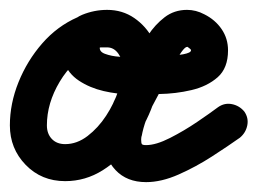

<svg xmlns="http://www.w3.org/2000/svg" viewBox="-48 -325 522 389"><path d="M109 -290Q123 -297 137.5 -291.5Q152 -286 158 -272Q165 -258 159.5 -243.5Q154 -229 140 -222Q99 -203 73 -159.5Q47 -116 47 -71Q47 -54 57 -43.5Q67 -33 84 -33Q108 -33 129.5 -49.5Q151 -66 167 -90.5Q183 -115 192 -142Q201 -169 201 -190Q201 -203 192 -216Q183 -229 169 -229Q162 -229 156 -229Q152 -228 152 -228Q153 -229 154.5 -231.5Q156 -234 155 -233Q151 -221 164.5 -216Q178 -211 194.5 -210Q211 -209 217 -208Q217 -208 217 -208Q217 -208 217 -208Q223 -209 242.5 -209Q262 -209 284.5 -210.5Q307 -212 323 -215Q339 -218 339 -223Q339 -225 336 -227Q333 -229 332 -230Q331 -230 331 -230Q331 -230 331 -230Q327 -230 319.5 -219.5Q312 -209 305 -196.5Q298 -184 296 -179Q282 -149 263.5 -115.5Q245 -82 239 -49Q239 -49 239 -50Q239 -50 239 -50Q238 -46 238 -42Q238 -35 239.5 -33Q241 -31 248 -31Q268 -31 296.5 -45.5Q325 -60 351.5 -78Q378 -96 394 -108Q407 -117 422 -114Q437 -111 447 -99Q456 -86 453 -71Q450 -56 438 -46Q414 -29 381.5 -8Q349 13 314 28.5Q279 44 248 44Q209 44 186 19.5Q163 -5 163 -42Q163 -52 165 -62Q165 -62 165 -63Q165 -63 165 -63Q172 -101 192 -138Q212 -175 228 -211Q238 -232 252 -253.5Q266 -275 285.5 -290Q305 -305 331 -305Q349 -305 366 -296Q388 -285 401 -266Q414 -247 414 -223Q414 -187 393 -168.5Q372 -150 340 -142.5Q308 -135 274.5 -134.5Q241 -134 217 -134Q217 -134 217 -134Q217 -134 217 -134Q190 -134 162 -140.5Q134 -147 112 -161.5Q90 -176 81.5 -200Q73 -224 85 -257Q94 -285 118.5 -295Q143 -305 169 -305Q200 -305 224 -288.5Q248 -272 262 -245.5Q276 -219 276 -190Q276 -153 261.5 -112.5Q247 -72 221 -37Q195 -2 160 20Q125 42 84 42Q36 42 4 9Q-28 -24 -28 -71Q-28 -115 -10.5 -158.5Q7 -202 37.5 -237Q68 -272 109 -290Q109 -290 109 -290Q109 -290 109 -290Z"/></svg>

Font: FRB American Cursive Guidelines Arrows Extrabold
Style: Bold Italic
Weight: 800
Italic angle: -25°
Version: Version 2.0;Modular Font Editor K font №1